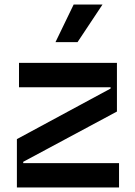

<svg xmlns="http://www.w3.org/2000/svg" viewBox="-20 -821 591 841"><path d="M319.6 -636.4 429 -801.1H302.6L223 -636.4ZM501.4 0V-106.5H81.7V-112.2L492.2 -332.4V-545.5H63.2V-438.9H464.5V-433.2L54 -211.6V0Z"/></svg>

Font: Riot Sans 2.0
Style: Bold
Weight: 600
Designer: Rasmus Andersson
Foundry: rsms
Version: Version 3.006;hotconv 1.0.109;makeotfexe 2.5.65596